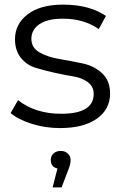

<svg xmlns="http://www.w3.org/2000/svg" viewBox="-20 -550 529 832"><path d="M240 5Q176 5 117.5 -13.5Q59 -32 26 -60L58 -116Q133 -57 245 -57Q386 -57 386 -143Q386 -175 360.5 -194Q335 -213 297.5 -219Q260 -225 215.5 -235Q171 -245 133.5 -256.5Q96 -268 70.5 -299.5Q45 -331 45 -380Q45 -446 100 -488Q155 -530 253 -530Q367 -530 439 -481L408 -424Q343 -469 253 -469Q185 -469 150.5 -445Q116 -421 116 -382Q116 -343 151 -323Q186 -303 236 -294.5Q286 -286 336.5 -275.5Q387 -265 422 -233Q457 -201 457 -145Q457 -76 399.5 -35.5Q342 5 240 5ZM200 143Q200 126 212 115Q224 104 243 104Q262 104 274 115.5Q286 127 286 143Q286 163 275 188L247 262H208L229 180Q200 174 200 143Z"/></svg>

Font: Belfius21
Style: Regular
Weight: 400
Designer: Montserrat's base design by Julieta Ulanovsky, modified by Coast SPRL for Belfius Bank NV.
Foundry: Montserrat's base design by Julieta Ulanovsky, modified by Coast SPRL for Belfius Bank NV.
Version: Version 2.000;FEAKit 1.0